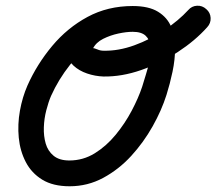

<svg xmlns="http://www.w3.org/2000/svg" viewBox="-20 -606 755 670"><path d="M443 -585Q462 -585 475 -572Q488 -559 488 -540Q488 -521 475 -508Q462 -495 443 -495Q375 -495 320 -463Q265 -431 224.5 -380Q184 -329 158 -271Q149 -250 141.5 -221Q134 -192 133 -161.5Q132 -131 139.5 -105Q147 -79 167 -62.5Q187 -46 222 -46Q270 -46 310.5 -71Q351 -96 383.5 -135.5Q416 -175 439.5 -219.5Q463 -264 476 -303Q481 -321 489 -345.5Q497 -370 502 -396Q507 -422 505 -444.5Q503 -467 488.5 -481Q474 -495 443 -495Q421 -495 393 -489Q365 -483 340 -470.5Q315 -458 304 -436Q302 -432 301 -435.5Q300 -439 300 -439Q310 -438 320 -433.5Q330 -429 342 -429Q394 -428 449 -448Q504 -468 553.5 -501Q603 -534 637 -571Q637 -571 637 -571Q637 -571 637 -571Q649 -585 667.5 -586Q686 -587 700 -574Q714 -562 715 -543.5Q716 -525 703 -511Q661 -464 600.5 -424.5Q540 -385 472.5 -361.5Q405 -338 341 -339Q312 -340 284 -349.5Q256 -359 236.5 -377Q217 -395 212 -420.5Q207 -446 224 -479Q244 -516 280.5 -539.5Q317 -563 360 -574Q403 -585 443 -585Q499 -585 531.5 -565Q564 -545 577.5 -512Q591 -479 591 -438.5Q591 -398 582 -355.5Q573 -313 561 -275Q544 -221 512.5 -165Q481 -109 438 -62Q395 -15 340.5 14.5Q286 44 223 44Q165 44 127.5 21Q90 -2 70 -40.5Q50 -79 45.5 -125.5Q41 -172 49.5 -219.5Q58 -267 76 -308Q109 -382 162 -445.5Q215 -509 285.5 -547Q356 -585 443 -585Q443 -585 443 -585Q443 -585 443 -585Z"/></svg>

Font: FRB American Cursive Black
Style: Bold Italic
Weight: 900
Italic angle: -25°
Version: Version 2.0;Modular Font Editor K font №1